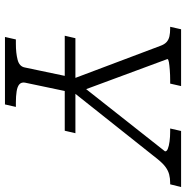

<svg xmlns="http://www.w3.org/2000/svg" viewBox="-8 -742 750 774"><g transform="rotate(90 367.0 -355.0)"><path d="M134 -284H517L507 -241H124ZM129 0 139 -44H157Q194 -44 221 -51Q248 -58 252 -80L298 -299L300 -268L165 -626Q159 -643 149.5 -651.5Q140 -660 126.5 -663Q113 -666 94 -666H88L98 -710H327L317 -666H303Q282 -666 262.5 -664.5Q243 -663 231 -661Q219 -659 218 -655L348 -304L317 -299L590 -645Q591 -652 580 -656.5Q569 -661 550.5 -663.5Q532 -666 511 -666H498L508 -710H734L723 -666H717Q699 -666 683.5 -662Q668 -658 653.5 -647.5Q639 -637 622 -616L344 -266L359 -299L313 -80Q311 -66 320 -58Q329 -50 348.5 -47Q368 -44 393 -44H411L401 0Z"/></g></svg>

Font: Roboto Serif ExtraLight
Style: Italic
Weight: 250
Italic angle: -10°
Designer: Greg Gazdowicz
Foundry: Commercial Type
Version: Version 1.008